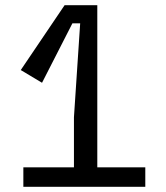

<svg xmlns="http://www.w3.org/2000/svg" viewBox="-20 -720 640 740"><path d="M70 -75H265V-268L289 -630H259L142 -401L60 -450L229 -700H355V-75H540V0H70Z"/></svg>

Font: Sligoil Micro
Style: Regular
Weight: 400
Designer: Ariel Martín Pérez
Foundry: Igor Stepanchenko
Version: Version 1.001